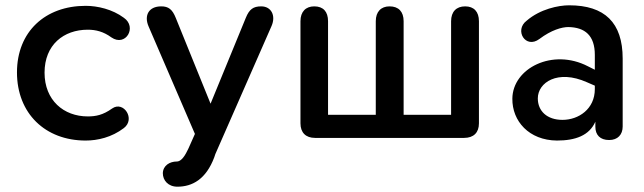

<svg xmlns="http://www.w3.org/2000/svg" viewBox="-20 -520 2430 724"><path d="M303 10C348 10 401 -2 447 -37C492 -71 446 -141 403 -111C368 -86 341 -81 311 -81C220 -81 148 -142 148 -246C148 -351 220 -408 311 -408C341 -408 370 -401 400 -379C454 -342 498 -418 447 -453C404 -485 348 -498 303 -498C151 -498 44 -401 44 -247C44 -92 151 10 303 10Z M594 133C594 160 614 184 649 184C705 184 757 156 788 73L792 61L1004 -422C1021 -461 1003 -496 965 -496C935 -496 920 -485 907 -453L774 -129L643 -452C630 -485 615 -496 588 -496C540 -496 523 -461 540 -421L715 -15L691 39L687 47C672 79 658 89 647 89C620 89 595 104 594 133Z M1168 0H1730C1766 0 1786 -20 1786 -55V-440C1786 -476 1767 -496 1734 -496C1701 -496 1681 -476 1681 -440V-87H1502V-440C1502 -476 1483 -496 1449 -496C1417 -496 1397 -476 1397 -440V-87H1217V-440C1217 -476 1199 -496 1165 -496C1133 -496 1113 -476 1113 -440V-55C1113 -20 1133 0 1168 0Z M2080 10C2150 10 2202 -9 2225 -61V-42C2225 -11 2243 8 2277 8C2309 8 2328 -12 2328 -43V-299C2328 -435 2260 -500 2126 -500C2086 -500 2017 -486 1966 -442C1918 -406 1962 -334 2014 -373C2059 -407 2099 -418 2123 -418C2186 -417 2223 -386 2223 -313V-257L2197 -270C2064 -339 1913 -263 1912 -148C1911 -63 1975 9 2080 10ZM2008 -149C2008 -209 2083 -259 2193 -210L2223 -197V-184C2223 -109 2162 -68 2101 -68C2043 -68 2008 -101 2008 -149Z"/></svg>

Font: SN Pro Medium
Style: Regular
Weight: 500
Designer: Tobias Whetton
Foundry: Supernotes
Version: Version 1.003;Glyphs 3.3 (3324)